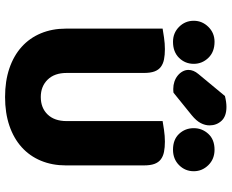

<svg xmlns="http://www.w3.org/2000/svg" viewBox="-98 -800 914 758"><g transform="rotate(90 359.0 -421.0)"><path d="M62 -729Q62 -762 86 -786.5Q110 -811 145 -811Q185 -811 208.5 -786.5Q232 -762 232 -729Q232 -695 208.5 -671Q185 -647 145 -647Q110 -647 86 -671Q62 -695 62 -729ZM486 -729Q486 -762 508.5 -786.5Q531 -811 571 -811Q608 -811 632 -786.5Q656 -762 656 -729Q656 -695 632 -671Q608 -647 571 -647Q531 -647 508.5 -671Q486 -695 486 -729ZM359 -852Q383 -858 402 -858Q439 -858 457 -838.5Q475 -819 475 -791Q475 -774 466 -756.5Q457 -739 435 -721L346 -649Q341 -648 331 -648Q316 -648 302.5 -652.5Q289 -657 278.5 -665.5Q268 -674 262 -685Q256 -696 256 -708Q256 -728 272 -747ZM633 -224Q633 -170 614.5 -125.5Q596 -81 561 -49.5Q526 -18 476 -1Q426 16 363 16Q300 16 250 -1Q200 -18 165 -49.5Q130 -81 111.5 -125.5Q93 -170 93 -224V-606Q104 -608 128 -611.5Q152 -615 174 -615Q197 -615 214.5 -611.5Q232 -608 244 -599Q256 -590 262 -574Q268 -558 268 -532V-227Q268 -179 294.5 -152Q321 -125 363 -125Q406 -125 432 -152Q458 -179 458 -227V-606Q469 -608 493 -611.5Q517 -615 539 -615Q562 -615 579.5 -611.5Q597 -608 609 -599Q621 -590 627 -574Q633 -558 633 -532Z"/></g></svg>

Font: Baloo Bhaijaan
Style: Regular
Weight: 400
Designer: Devika Bhansali and Ek Type
Foundry: Ek Type
Version: Version 1.443;PS 1.000;hotconv 16.6.51;makeotf.lib2.5.65220;